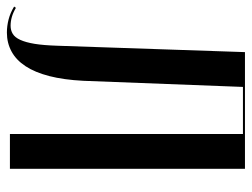

<svg xmlns="http://www.w3.org/2000/svg" viewBox="-114 -630 748 571"><g transform="rotate(90 260.5 -345.0)"><path d="M-5 -12.5Q13.5 -1.2 33.1 3.9Q52.8 9 72.5 9Q103.2 9 128.6 -4.8Q154 -18.5 172.4 -46.5Q190.8 -74.5 201.8 -117.2Q212.8 -160 215.8 -218.2L234 -693H374V0H477.5V-699H130.5L111.5 -141Q110.2 -100.2 105.9 -73.6Q101.5 -47 94.1 -30.9Q86.8 -14.8 76.1 -8.4Q65.5 -2 52 -2Q38.8 -2 25.5 -5.9Q12.2 -9.8 -1.2 -17.8Z"/></g></svg>

Font: Moniqa Black
Style: Regular
Weight: 900
Designer: Rajesh Rajput
Foundry: Rajesh Rajput
Version: Version 1.000